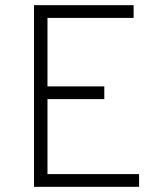

<svg xmlns="http://www.w3.org/2000/svg" viewBox="-20 -720 641 740"><path d="M111 0V-700H495V-651H163V-387H382V-338H163V-49H516V0Z"/></svg>

Font: Transpass ExtraLight
Style: Regular
Weight: 200
Designer: Delve Withrington
Foundry: Delve Fonts
Version: Version 1.001;December 18, 2019;FontCreator 12.0.0.2547 64-b